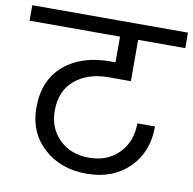

<svg xmlns="http://www.w3.org/2000/svg" viewBox="-105 -819 861 855"><g transform="rotate(10 325.0 -391.5)"><path d="M-27 -670V-740H677V-670H464V-483H363Q271 -483 212 -434.5Q153 -386 153 -295Q153 -216 205 -165.5Q257 -115 338 -115Q422 -115 473.5 -167.5Q525 -220 525 -303H605Q605 -187 532 -115Q459 -43 340 -43Q222 -43 146 -113Q70 -183 70 -294Q70 -418 149 -486Q228 -554 359 -554H382V-670Z"/></g></svg>

Font: SVN-Poppins
Style: Regular
Weight: 400
Designer: Ninad Kale (Devanagari), Jonny Pinhorn (Latin)
Foundry: Indian Type Foundry
Version: Version 3.002 2017